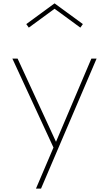

<svg xmlns="http://www.w3.org/2000/svg" viewBox="-20 -860 648 1140"><path d="M193.5 260H223.5L553.5 -512H522.5L312.5 -18L84.5 -512H53.5L297.5 16ZM151 -696 304 -808 457 -696 472 -717 304 -840 136 -717Z"/></svg>

Font: Spartan Thin
Style: Regular
Weight: 100
Designer: Matt Bailey, Mirko Velimirovic
Foundry: Matt Bailey
Version: Version 1.003; ttfautohint (v1.8.3)